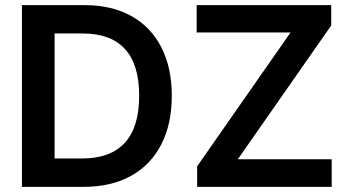

<svg xmlns="http://www.w3.org/2000/svg" viewBox="-20 -727 1360 747"><path d="M65.4 0V-707H309.6Q414.6 -707 490.7 -664.8Q566.9 -622.6 607.7 -543Q648.4 -463.4 648.4 -354.5Q648.4 -244.6 607.4 -164.8Q566.4 -85 489.3 -42.5Q412.1 0 305.7 0ZM298.8 -110.4Q409.7 -110.4 465.6 -171.4Q521.5 -232.4 521.5 -354.5Q521.5 -475.6 466.3 -536.1Q411.1 -596.7 302.7 -596.7H192.4V-110.4ZM747.1 -80.1 1110.4 -600.6H745.1V-707H1268.6V-627.9L905.3 -107.4H1270.5V0H747.1Z"/></svg>

Font: Pretendard SemiBold
Style: Regular
Weight: 600
Designer: Base glyphs from Inter by Rasmus Andersson; Hangeul glyphs from Noto Sans CJK(Source Han Sans) by Jang Soo-young and Kan
Foundry: Kil Hyung-jin
Version: Version 1.309